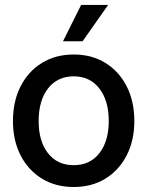

<svg xmlns="http://www.w3.org/2000/svg" viewBox="-20 -749 600 781"><path d="M279.8 11.7Q206.1 11.7 150.4 -22.5Q94.7 -56.6 63.7 -117.2Q32.7 -177.7 32.7 -256.8Q32.7 -336.9 63.7 -397.7Q94.7 -458.5 150.4 -492.9Q206.1 -527.3 279.8 -527.3Q353.5 -527.3 408.9 -492.9Q464.4 -458.5 495.4 -397.7Q526.4 -336.9 526.4 -256.8Q526.4 -177.7 495.4 -117.2Q464.4 -56.6 408.9 -22.5Q353.5 11.7 279.8 11.7ZM279.8 -77.1Q346.2 -77.1 384.3 -126Q422.4 -174.8 422.4 -256.8Q422.4 -339.8 384 -389.2Q345.7 -438.5 279.8 -438.5Q213.9 -438.5 175.5 -389.4Q137.2 -340.3 137.2 -256.8Q137.2 -174.3 175.3 -125.7Q213.4 -77.1 279.8 -77.1ZM236.3 -581.1 310.1 -729H419.9L315.9 -581.1Z"/></svg>

Font: Inter Display Medium
Style: Regular
Weight: 500
Designer: Rasmus Andersson
Foundry: rsms
Version: Version 4.001;git-9221beed3